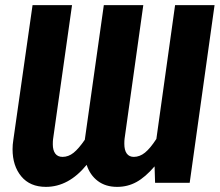

<svg xmlns="http://www.w3.org/2000/svg" viewBox="-20 -713 857 749"><path d="M817 -693 720 0H585L583 -64Q547 -22 512.5 -3Q478 16 437 16Q392 16 361.5 -7Q331 -30 318 -70Q248 16 159 16Q97 16 63 -25Q29 -66 29 -131Q29 -149 32 -167L107 -693H261L187 -170Q186 -163 186 -150Q186 -127 195.5 -114Q205 -101 224 -101Q247 -101 267 -117Q287 -133 311 -168V-169L385 -693H539L466 -172Q465 -165 465 -152Q465 -127 474.5 -114Q484 -101 502 -101Q525 -101 545.5 -117.5Q566 -134 590 -171L663 -693Z"/></svg>

Font: Fira Sans Condensed
Style: Bold Italic
Weight: 700
Width: 3
Italic angle: -8°
Designer: Carrois Corporate & Edenspiekermann AG
Foundry: Carrois Corporate GbR & Edenspiekermann AG
Version: Version 4.203